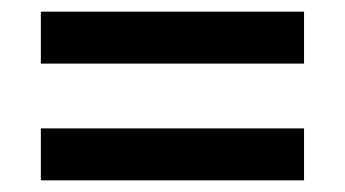

<svg xmlns="http://www.w3.org/2000/svg" viewBox="-20 -464 591 329"><path d="M50 -355H501V-444H50ZM50 -155H501V-244H50Z"/></svg>

Font: Noto Sans Gunjala Gondi Semibold
Style: Regular
Weight: 400
Designer: Ek Type
Foundry: Ek Type
Version: Version 1.004